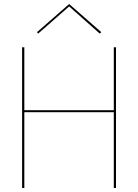

<svg xmlns="http://www.w3.org/2000/svg" viewBox="-20 -935 687 955"><path d="M324 -903 170 -768 164 -775 324 -915 484 -775 476 -768ZM90 -700H101V-387H546V-700H557V0H546V-377H101V0H90Z"/></svg>

Font: Jost* Hairline
Style: Regular
Weight: 100
Version: Version 3.7